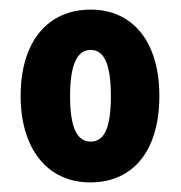

<svg xmlns="http://www.w3.org/2000/svg" viewBox="-20 -793 377 400"><path d="M312 -593C312 -708 255 -773 169 -773C79 -773 23 -706 23 -593C23 -484 78 -413 168 -413C259 -413 312 -481 312 -593ZM126 -593C126 -657 140 -689 169 -689C198 -689 211 -657 211 -593C211 -528 198 -498 169 -498C140 -498 126 -528 126 -593Z"/></svg>

Font: Noto Sans Tamil UI ExtraCondensed ExtraBold
Style: Regular
Weight: 800
Width: 2
Designer: Jelle Bosma - Monotype Design Team
Foundry: Monotype Imaging Inc.
Version: Version 2.004